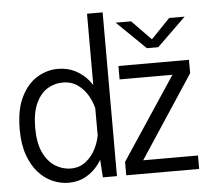

<svg xmlns="http://www.w3.org/2000/svg" viewBox="-53 -807 956 876"><g transform="rotate(-5 425.0 -369.5)"><path d="M226 11Q189.5 11 153.8 -4.5Q118 -20 89 -52Q60 -84 42.5 -133.5Q25 -183 25 -251Q25 -341.5 53.8 -399.2Q82.5 -457 127.5 -484Q172.5 -511 221.5 -511Q266 -511 301.2 -493Q336.5 -475 360.8 -445.5Q385 -416 398 -381.2Q411 -346.5 411 -313L380 -302.5Q374 -338 356 -371Q338 -404 308.8 -425.5Q279.5 -447 239 -447Q200.5 -447 168 -426.8Q135.5 -406.5 115.8 -363.2Q96 -320 96 -251Q96 -183 116.5 -139.2Q137 -95.5 170.5 -74.2Q204 -53 242.5 -53Q282.5 -53 311.8 -76.2Q341 -99.5 358.2 -135.2Q375.5 -171 379.5 -209.5L411.5 -198.5Q411.5 -164 399.5 -127Q387.5 -90 363.8 -58.8Q340 -27.5 305.5 -8.2Q271 11 226 11ZM448.5 -750V0H384L377 -106V-750ZM491 0V-61.5L741 -438.5H499V-500H822V-438.5L574 -61.5H825V0ZM503.5 -698H574L662 -608L748.5 -698H819.5L687.5 -569.5H635.5Z"/></g></svg>

Font: Trispace Thin Light
Style: Regular
Weight: 300
Version: Version 1.210